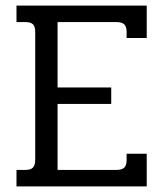

<svg xmlns="http://www.w3.org/2000/svg" viewBox="-20 -667 584 687"><path d="M39 -59H71Q90 -59 98 -67.5Q106 -76 106 -96V-552Q106 -572 98 -580Q90 -588 71 -588H39V-647H505V-531H433V-553Q433 -572 424.5 -580Q416 -588 396 -588H186V-354H378V-295H186V-59H396Q416 -59 424.5 -67Q433 -75 433 -94V-117H505V0H39Z"/></svg>

Font: Pridi Light
Style: Regular
Weight: 300
Designer: Katatrad Team
Foundry: CadsonDemak
Version: Version 1.003